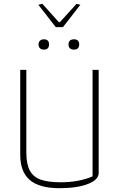

<svg xmlns="http://www.w3.org/2000/svg" viewBox="-20 -976 625 1006"><path d="M181 -951 202 -956 288 -860H294L381 -956L401 -951L310 -834H272ZM182 -743Q182 -756 189.5 -763Q197 -770 210 -770Q237 -770 237 -743Q237 -730 230 -723Q223 -716 210 -716Q197 -716 189.5 -723Q182 -730 182 -743ZM339 -743Q339 -770 368 -770Q395 -770 395 -743Q395 -730 388 -723Q381 -716 368 -716Q354 -716 346.5 -723Q339 -730 339 -743ZM86 -165V-610H118V-176Q118 -116 136.5 -82Q155 -48 194 -34.5Q233 -21 298 -21Q394 -21 465 -52V-610H497V-70Q497 -34 440.5 -12Q384 10 291 10Q187 10 136.5 -32.5Q86 -75 86 -165Z"/></svg>

Font: Athiti ExtraLight
Style: Regular
Weight: 250
Version: Version 1.032